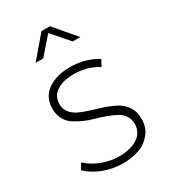

<svg xmlns="http://www.w3.org/2000/svg" viewBox="-183 -825 803 913"><g transform="rotate(-30 218.5 -368.5)"><path d="M27.8 -70.8 46.9 -103Q80.6 -71.8 126.2 -54.4Q171.9 -37.1 221.2 -37.1Q279.8 -37.1 318.8 -61Q357.9 -85 359.9 -131.8Q360.4 -158.2 347.9 -178Q335.4 -197.8 314.2 -209.2Q293 -220.7 265.6 -231.2Q238.3 -241.7 209.5 -249.3Q180.7 -256.8 153.3 -269Q126 -281.2 104.2 -295.7Q82.5 -310.1 69.3 -334.5Q56.2 -358.9 56.2 -391.1Q56.2 -455.6 104.5 -488.8Q152.8 -522 227.1 -522Q308.6 -522 376 -481L357.9 -446.8Q299.3 -483.9 226.1 -483.9Q168 -483.9 132.1 -461.2Q96.2 -438.5 96.2 -394Q96.2 -365.7 113 -345.7Q129.9 -325.7 156.5 -314.2Q183.1 -302.7 215.6 -293.2Q248 -283.7 280.5 -272.5Q313 -261.2 339.6 -246.1Q366.2 -231 383.1 -203.6Q399.9 -176.3 399.9 -139.2Q399.9 -92.8 373.8 -60.1Q347.7 -27.3 308.1 -13.2Q268.6 1 219.2 1Q164.1 1 113.8 -17.8Q63.5 -36.6 27.8 -70.8ZM96.2 -621.1 195.8 -737.8H242.2L341.8 -621.1H299.8L219.2 -713.9L138.2 -621.1Z"/></g></svg>

Font: Trueno UltraLight
Style: Regular
Weight: 250
Designer: Julieta Ulanovsky
Foundry: Julieta Ulanovsky
Version: Version 3.001b | FøM Fix